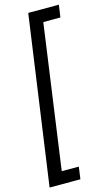

<svg xmlns="http://www.w3.org/2000/svg" viewBox="-140 -861 579 1023"><g transform="rotate(-15 149.0 -349.0)"><path d="M298.8 -813 289.1 -745.1H194.8L84 47.9H178.2L168.9 115.2H-1L129.9 -813Z"/></g></svg>

Font: Fira Sans Compressed Book
Style: Italic
Weight: 350
Width: 3
Italic angle: -8°
Designer: Carrois Corporate & Edenspiekermann AG
Foundry: Carrois Corporate GbR & Edenspiekermann AG
Version: Version 4.203;PS 004.203;hotconv 1.0.88;makeotf.lib2.5.64775